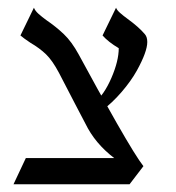

<svg xmlns="http://www.w3.org/2000/svg" viewBox="-20 -476 457 498"><path d="M100 -424Q125 -407 145.5 -387.5Q166 -368 184 -335Q233 -244 283 -156.5Q333 -69 352 -45L349 -42H308Q306 -45 300 -49Q294 -53 290 -56Q236 -93 208 -143Q206 -147 175 -206L133 -287Q116 -319 99.5 -335Q83 -351 59 -365Q41 -377 33 -384L68 -456Q71 -448 80 -440Q89 -432 100 -424ZM305 -66 352 -45 316 2H15L47 -66ZM288 -351Q261 -367 246 -384L281 -456Q283 -450 291.5 -442.5Q300 -435 311 -427Q340 -406 356 -387Q362 -380 362 -367Q362 -342 335 -293Q320 -266 295.5 -237.5Q271 -209 243 -188L225 -210Q250 -230 269 -274Q288 -318 288 -351Z"/></svg>

Font: BellefairVN
Style: Regular
Weight: 400
Designer: Nick Shinn, Liron Lavi Turkenic
Foundry: Shinntype
Version: Version 1.003